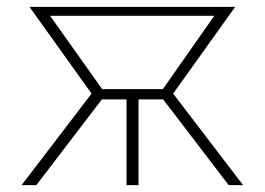

<svg xmlns="http://www.w3.org/2000/svg" viewBox="-20 -540 772 560"><path d="M43 0 247 -267 66 -520H666L485 -267L689 0H647L456 -250H384V0H349V-250H277L86 0ZM278 -280H455L605 -494H126Z"/></svg>

Font: Raleway ExtraLight
Style: Regular
Weight: 200
Designer: Matt McInerney, Pablo Impallari, Rodrigo Fuenzalida
Foundry: Matt McInerney, Pablo Impallari, Rodrigo Fuenzalida
Version: Version 4.026